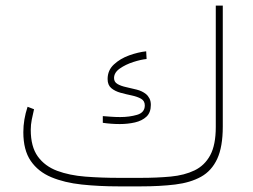

<svg xmlns="http://www.w3.org/2000/svg" viewBox="-20 -663 901 683"><path d="M402.8 -30.3H480Q538.6 -30.3 587.4 -34.9Q636.2 -39.6 672.1 -56.9Q708 -74.2 727.8 -110.8Q747.6 -147.5 747.6 -211.4V-643.1H772.5V-212.9Q772.5 -140.6 752.7 -97.9Q732.9 -55.2 695.1 -34.2Q657.2 -13.2 603 -6.6Q548.8 0 480 0H402.8Q332 0 270.5 -6.6Q209 -13.2 162.4 -32.7Q115.7 -52.2 89.4 -90.6Q63 -128.9 63 -192.9Q63 -237.8 78.1 -283.2L101.1 -274.4Q96.7 -255.9 93 -237.5Q89.4 -219.2 89.4 -201.2Q89.4 -141.1 114.5 -106.4Q139.6 -71.8 183.3 -55.4Q227.1 -39.1 283.7 -34.7Q340.3 -30.3 402.8 -30.3ZM345.7 -250Q358.4 -249 374.8 -247.8Q391.1 -246.6 407.7 -246.6Q440.4 -246.6 467.8 -254.6Q495.1 -262.7 495.1 -288.1Q495.1 -304.2 481.7 -311.8Q468.3 -319.3 448.5 -323.5Q428.7 -327.6 408.9 -333Q389.2 -338.4 376 -349.4Q362.8 -360.4 362.8 -381.8Q362.8 -413.1 385.3 -433.8Q407.7 -454.6 439.7 -466.1Q471.7 -477.5 500 -480.5L501.5 -453.1Q481.4 -451.2 454.1 -442.4Q426.8 -433.6 406.2 -419.2Q385.7 -404.8 385.7 -385.3Q385.7 -371.1 398.2 -364Q410.6 -356.9 429 -353Q447.3 -349.1 466.3 -344.2Q485.4 -339.4 499 -328.6Q506.8 -322.3 511.7 -312.7Q516.6 -303.2 516.6 -290Q516.6 -262.7 501 -248Q485.4 -233.4 460 -227.5Q434.6 -221.7 406.2 -221.7Q376 -221.7 345.7 -226.1Z"/></svg>

Font: Vazirmatn RD FD Thin
Style: Regular
Weight: 100
Designer: Saber Rastikerdar
Foundry: Saber Rastikerdar
Version: Version 33.003